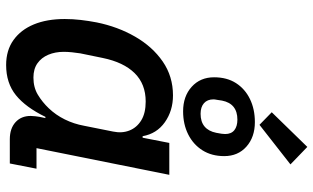

<svg xmlns="http://www.w3.org/2000/svg" viewBox="-218 -792 1022 626"><g transform="rotate(90 293.0 -479.0)"><path d="M513 0H434Q399 0 378.5 -18.5Q358 -37 358 -68Q358 -75 359 -83Q360 -91 361 -97L365 -116H361Q330 -52 290.5 -20Q251 12 192 12Q144 12 110.5 -12Q77 -36 59.5 -78.5Q42 -121 42 -179Q42 -205 45 -231Q48 -257 53 -283Q67 -352 99.5 -408.5Q132 -465 180.5 -498.5Q229 -532 291 -532Q341 -532 378.5 -505.5Q416 -479 424 -433H429L446 -520H550L463 -87H530ZM233 -77Q265 -77 289 -91.5Q313 -106 333 -127Q355 -150 369.5 -179.5Q384 -209 390 -242L409 -337Q415 -366 405.5 -390Q396 -414 372.5 -428.5Q349 -443 311 -443Q254 -443 218.5 -407Q183 -371 169 -303L154 -230Q152 -218 150.5 -203Q149 -188 149 -176Q149 -148 158.5 -125.5Q168 -103 186.5 -90Q205 -77 233 -77ZM516 -915 387 -814 346 -854 459 -970ZM343 -565Q294 -565 263 -593Q232 -621 232 -666Q232 -708 251 -737.5Q270 -767 303 -783Q336 -799 378 -799Q427 -799 458 -771.5Q489 -744 489 -699Q489 -658 470 -628Q451 -598 418 -581.5Q385 -565 343 -565ZM351 -622Q377 -622 392.5 -635Q408 -648 413 -673Q415 -683 416 -690Q417 -697 417 -702Q417 -722 404.5 -732Q392 -742 370 -742Q344 -742 328.5 -729.5Q313 -717 308 -692Q307 -683 305.5 -675.5Q304 -668 304 -664Q304 -644 316.5 -633Q329 -622 351 -622Z"/></g></svg>

Font: IBM Plex Sans Medium
Style: Italic
Weight: 500
Italic angle: -11.31°
Designer: Mike Abbink, Paul van der Laan, Pieter van Rosmalen
Foundry: Bold Monday
Version: Version 3.201